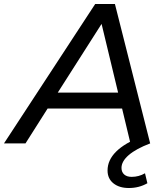

<svg xmlns="http://www.w3.org/2000/svg" viewBox="-74 -720 826 964"><path d="M539 -175H165L54 0H-54L404 -700H503L680 0H581ZM519 -255 436 -600 216 -255ZM466 136Q466 32 638 -35L680 0Q609 27 572.5 58.5Q536 90 536 123Q536 144 549.5 156Q563 168 587 168Q623 168 654 150L666 200Q624 224 573 224Q525 224 495.5 200.5Q466 177 466 136Z"/></svg>

Font: Idrija
Style: Italic
Weight: 500
Italic angle: -11.3°
Designer: Julieta Ulanovsky
Foundry: Julieta Ulanovsky
Version: Version 7.200